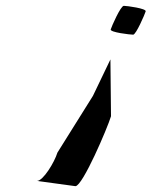

<svg xmlns="http://www.w3.org/2000/svg" viewBox="-20 -789 520 659"><path d="M107 -168 239 -150C264 -151 349 -350 361 -390L359 -585L299 -460L177 -265C167 -232 128 -168 107 -168ZM360 -688C357 -678 427 -670 437 -670C447 -670 477 -740 480 -750C483 -760 415 -769 405 -769C394 -769 363 -698 360 -688Z"/></svg>

Font: bitstorm
Style: ultextobl
Weight: 400
Version: Version 0.2